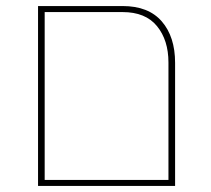

<svg xmlns="http://www.w3.org/2000/svg" viewBox="-20 -616 698 636"><path d="M106 -596H386Q472 -596 516 -545Q560 -494 560 -408V0H106ZM538 -20V-409Q538 -483 500 -529.5Q462 -576 386 -576H128V-20Z"/></svg>

Font: IBM Plex Sans Hebrew Thin
Style: Regular
Weight: 100
Designer: Mike Abbink, Paul van der Laan, Pieter van Rosmalen, Yanek Iontef
Foundry: Bold Monday
Version: Version 1.2